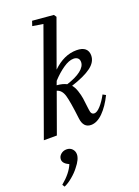

<svg xmlns="http://www.w3.org/2000/svg" viewBox="-191 -803 867 1197"><g transform="rotate(-20 242.5 -204.5)"><path d="M-2.4 0 243.2 -682.1 172.9 -693.4 183.6 -725.1 323.7 -712.9 335 -696.3 223.1 -386.7Q296.9 -458 379.9 -458Q418.5 -458 437.3 -441.9Q456.1 -425.8 456.1 -396.5Q456.1 -353 411.9 -320.1Q367.7 -287.1 279.3 -258.8Q293.9 -242.7 303.5 -214.1Q313 -185.5 316.7 -161.6Q320.3 -137.7 326.2 -85.4Q328.1 -65.4 334.5 -57.6Q340.8 -49.8 351.6 -49.8Q369.6 -49.8 393.8 -76.7Q418 -103.5 439 -143.1L458.5 -132.3Q426.8 -67.4 387.5 -28.1Q348.1 11.2 308.1 11.2Q257.3 11.2 249.5 -52.7Q235.8 -168.9 223.4 -211.2Q210.9 -253.4 178.7 -262.7L84 0ZM344.2 -414.6Q314.5 -414.6 275.9 -388.2Q237.3 -361.8 199.7 -320.8L189.9 -294.9Q230 -291.5 254.4 -278.3Q315.4 -297.4 349.1 -323.7Q382.8 -350.1 382.8 -379.4Q382.8 -396.5 372.6 -405.5Q362.3 -414.6 344.2 -414.6ZM20.5 315.9 10.7 300.3Q74.2 248 96.2 194.3Q56.2 176.3 56.2 149.4Q56.2 129.4 72.3 115.5Q88.4 101.6 110.4 101.6Q133.3 101.6 147.5 116.5Q161.6 131.3 161.6 152.3Q161.6 185.1 124.5 230.5Q105.5 255.9 75.9 280.5Q46.4 305.2 20.5 315.9Z"/></g></svg>

Font: Elstob 8pt Medium
Style: Italic
Weight: 500
Italic angle: -20°
Designer: Peter S. Baker
Version: Version 1.015